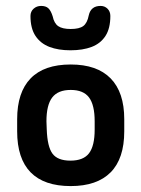

<svg xmlns="http://www.w3.org/2000/svg" viewBox="-20 -619 477 649"><path d="M38 -216V-175Q38 -83 83.5 -36.5Q129 10 219 10Q308 10 354 -36.5Q400 -83 400 -175V-216Q400 -307 354 -354Q308 -401 219 -401Q129 -401 83.5 -354Q38 -307 38 -216ZM300 -209V-181Q300 -126 281 -101Q262 -76 218 -76Q175 -76 157.5 -99.5Q140 -123 138 -182L137 -209Q137 -264 156.5 -289.5Q176 -315 219 -315Q262 -315 281 -289.5Q300 -264 300 -209ZM280 -567Q275 -541 261.5 -531Q248 -521 219 -521Q191 -521 177 -530.5Q163 -540 158 -564Q152 -583 143.5 -591Q135 -599 119 -599Q104 -599 93.5 -589.5Q83 -580 83 -565Q83 -523 100 -497.5Q117 -472 147 -460.5Q177 -449 218 -449Q260 -449 290 -460.5Q320 -472 336.5 -497.5Q353 -523 353 -565Q353 -580 343.5 -589.5Q334 -599 320 -599Q287 -599 280 -567Z"/></svg>

Font: Beiruti SemiBold
Style: Regular
Weight: 600
Designer: Arlette Boutros
Foundry: Boutros
Version: Version 1.41